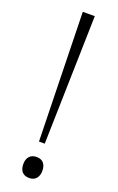

<svg xmlns="http://www.w3.org/2000/svg" viewBox="-159 -851 553 902"><g transform="rotate(20 117.5 -400.0)"><path d="M118.2 9.8Q94.2 9.8 82 -3.9Q69.8 -17.6 69.8 -43Q69.8 -67.4 82.5 -81.3Q95.2 -95.2 118.2 -95.2Q141.1 -95.2 153.1 -81.3Q165 -67.4 165 -43Q165 -18.6 152.6 -4.4Q140.1 9.8 118.2 9.8ZM87.9 -810.1H147.9L131.8 -167H103Z"/></g></svg>

Font: Sinkin Sans 200 X Light
Style: Regular
Weight: 200
Designer: Keith Bates
Foundry: K-Type
Version: Sinkin Sans (version 1.0)  by Keith Bates   •   © 2014   www